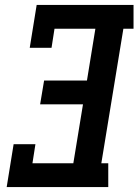

<svg xmlns="http://www.w3.org/2000/svg" viewBox="-20 -755 559 775"><path d="M7 0 35 -173H123L111 -96H276L315 -334H142L158 -430H331L365 -639H200L188 -562H100L128 -735H519V-639H478L389 -96H417V0Z"/></svg>

Font: Iosevka Curly Slab
Style: Bold Italic
Weight: 700
Italic angle: -9°
Monospace: yes
Designer: Belleve Invis
Foundry: Belleve Invis
Version: Version 22.1.2; ttfautohint (v1.8.4)